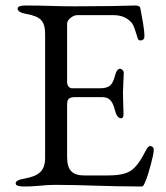

<svg xmlns="http://www.w3.org/2000/svg" viewBox="-20 -673 604 698"><path d="M66 5C120 5 136 -1 181 -1C281 -1 366 5 494 5C502 5 504 -3 508 -12C520 -39 539 -110 539 -128C539 -136 535 -141 528 -142C521 -143 516 -137 512 -129C491 -89 476 -66 455 -52C434 -39 407 -35 364 -35H290C245 -35 224 -51 224 -102V-294C224 -317 235 -320 258 -320H351C377 -320 389 -306 397 -275C402 -254 410 -243 420 -243C428 -243 429 -251 429 -260C429 -268 427 -317 427 -337C427 -353 430 -398 430 -407C430 -417 422 -423 417 -423C409 -423 403 -416 399 -401C389 -364 380 -352 341 -352H242C232 -352 224 -362 224 -374V-586C224 -605 249 -618 260 -618H391C416 -618 439 -612 458 -591C467 -581 473 -558 480 -536C482 -529 484 -526 491 -526C497 -526 505 -529 505 -541C505 -568 497 -606 490 -644C489 -651 479 -653 472 -653L387 -651C345 -651 294 -650 250 -650C180 -650 148 -653 73 -653C56 -653 44 -650 44 -642C44 -633 54 -626 77 -622C127 -613 144 -597 144 -549V-99C144 -51 120 -33 70 -24C47 -20 37 -15 37 -6C37 2 49 5 66 5Z"/></svg>

Font: Garamond-Math
Style: Regular
Weight: 400
Version: Version 2019-08-16